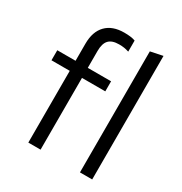

<svg xmlns="http://www.w3.org/2000/svg" viewBox="-173 -866 938 992"><g transform="rotate(30 296.5 -370.0)"><path d="M137 0V-428H28V-488H137V-590Q137 -662 175 -701Q213 -740 283 -740Q303 -740 319.5 -738Q336 -736 349 -731V-665Q333 -670 320 -672Q307 -674 290 -674Q248 -674 229 -653.5Q210 -633 210 -589V-488H349V-428H210V0ZM445 0V-722L518 -737V0Z"/></g></svg>

Font: Red Hat Text
Style: Regular
Weight: 400
Designer: Pentagram, MCKL
Foundry: MCKL
Version: Version 1.030